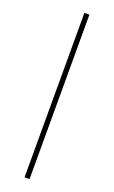

<svg xmlns="http://www.w3.org/2000/svg" viewBox="-144 -757 469 792"><g transform="rotate(20 91.0 -361.0)"><path d="M80 0H102V-722H80Z"/></g></svg>

Font: Perun Thin
Style: Regular
Weight: 100
Foundry: Copyright (c) Stefan Peev, Context Ltd, 2016
Version: Version 1.089